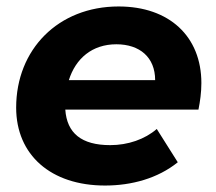

<svg xmlns="http://www.w3.org/2000/svg" viewBox="-20 -566 668 594"><path d="M603 -309C603 -453 504 -546 347 -546C160 -546 30 -413 30 -233C30 -87 137 8 305 8C387 8 468 -14 530 -64L465 -167C428 -135 376 -117 321 -117C232 -117 187 -154 182 -227H594C599 -252 603 -280 603 -309ZM340 -429C412 -429 460 -389 460 -318H193C214 -385 265 -429 340 -429Z"/></svg>

Font: AWKNG-Font
Style: Bold Italic
Weight: 700
Italic angle: -11.3°
Designer: Awakening Church
Foundry: Awakening Church
Version: Version 1.700;PS 001.700;hotconv 1.0.88;makeotf.lib2.5.64775